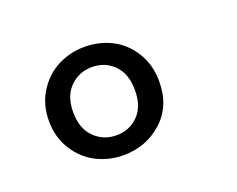

<svg xmlns="http://www.w3.org/2000/svg" viewBox="-64 -805 650 527"><g transform="rotate(-20 261.0 -542.0)"><path d="M219.2 -383.8Q177.7 -383.8 141.6 -401.9Q105.5 -419.9 81.8 -456.8Q58.1 -493.7 58.1 -542Q58.1 -590.3 81.8 -627.2Q105.5 -664.1 141.6 -682.1Q177.7 -700.2 219.2 -700.2Q261.7 -700.2 297.9 -681.9Q334 -663.6 356.9 -626.7Q379.9 -589.8 379.9 -541Q379.9 -468.8 332.5 -426.3Q285.2 -383.8 219.2 -383.8ZM219.2 -441.9Q257.8 -441.9 283.4 -467.8Q309.1 -493.7 309.1 -541Q309.1 -588.9 283.4 -615Q257.8 -641.1 219.2 -641.1Q181.6 -641.1 155.3 -615.2Q128.9 -589.4 128.9 -542Q128.9 -494.1 155.3 -468Q181.6 -441.9 219.2 -441.9Z"/></g></svg>

Font: Fira Sans Book
Style: Regular
Weight: 350
Designer: Carrois Corporate & Edenspiekermann AG
Foundry: Carrois Corporate GbR & Edenspiekermann AG
Version: Version 4.203;PS 004.203;hotconv 1.0.88;makeotf.lib2.5.64775